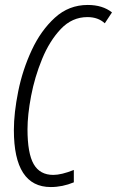

<svg xmlns="http://www.w3.org/2000/svg" viewBox="-20 -745 472 775"><path d="M278 -9V-59Q228 -39 195 -39Q141 -39 116 -82.5Q91 -126 91 -223Q91 -281 105.5 -357.5Q120 -434 150 -507Q180 -580 225.5 -628Q271 -676 333 -676Q376 -676 403 -651L432 -695Q394 -725 334 -725Q258 -725 201.5 -673.5Q145 -622 108 -542.5Q71 -463 53.5 -376Q36 -289 36 -220Q36 10 185 10Q232 10 278 -9Z"/></svg>

Font: Noto Sans Display Condensed Light
Style: Italic
Weight: 300
Width: 3
Designer: Monotype Design team
Foundry: Monotype Imaging Inc.
Version: 1.000